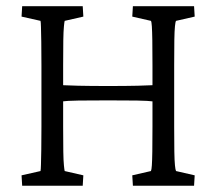

<svg xmlns="http://www.w3.org/2000/svg" viewBox="-20 -593 688 613"><path d="M404.3 0 402.3 -33.2 461.9 -46.9Q463.9 -50.8 464.8 -64.9Q465.8 -79.1 466.3 -109.4Q466.8 -139.6 466.8 -188.5V-383.8Q466.8 -434.6 466.3 -464.4Q465.8 -494.1 464.8 -508.8Q463.9 -523.4 461.9 -526.4L402.3 -540L404.3 -573.2H599.6L601.6 -540L542 -526.4Q540 -523.4 538.6 -509.3Q537.1 -495.1 536.6 -465.3Q536.1 -435.5 536.1 -383.8V-188.5Q536.1 -138.7 536.6 -108.9Q537.1 -79.1 538.6 -64.9Q540 -50.8 542 -46.9L601.6 -33.2L599.6 0ZM50.8 0 48.8 -33.2 109.4 -46.9Q110.4 -51.8 110.8 -68.4Q111.3 -85 111.8 -114.7Q112.3 -144.5 112.3 -188.5V-383.8Q112.3 -428.7 111.8 -459Q111.3 -489.3 110.8 -505.9Q110.4 -522.5 109.4 -526.4L48.8 -540L50.8 -573.2H244.1L246.1 -540L186.5 -526.4Q185.5 -523.4 184.1 -508.8Q182.6 -494.1 182.1 -464.4Q181.6 -434.6 181.6 -383.8V-188.5Q181.6 -139.6 182.1 -109.4Q182.6 -79.1 184.1 -64.9Q185.5 -50.8 186.5 -46.9L246.1 -33.2L244.1 0ZM171.9 -268.6V-321.3Q189.5 -320.3 229.5 -319.3Q269.5 -318.4 325.2 -318.4Q380.9 -318.4 419.9 -319.3Q459 -320.3 475.6 -321.3V-268.6Q452.1 -271.5 417 -272Q381.8 -272.5 325.2 -272.5Q267.6 -272.5 231 -272Q194.3 -271.5 171.9 -268.6Z"/></svg>

Font: Crimson Pro ExtraLight Light
Style: Regular
Weight: 300
Version: Version 1.002